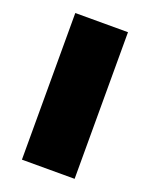

<svg xmlns="http://www.w3.org/2000/svg" viewBox="-102 -549 472 606"><g transform="rotate(20 134.5 -246.0)"><path d="M46 0V-492.5H223V0Z"/></g></svg>

Font: Anek Gujarati Medium ExtraBold
Style: Regular
Weight: 800
Version: Version 1.003